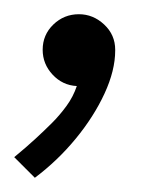

<svg xmlns="http://www.w3.org/2000/svg" viewBox="-22 -115 229 270"><path d="M-2 106Q15 92 28 80Q41 68 51 58Q62 47 71.5 34Q81 21 86 6Q66 5 52 -10Q38 -25 38 -45Q38 -66 53 -80.5Q68 -95 89 -95Q109 -95 124.5 -80.5Q140 -66 140 -45Q140 -45 140 -44Q140 -16 125 16.5Q110 49 84.5 80Q59 111 27 135Z"/></svg>

Font: Lil Grotesk
Style: Regular
Weight: 400
Designer: Bastien Sozeau
Foundry: NBR — Bastien Sozeau
Version: Version 4.002; ttfautohint (v1.8.4.7-5d5b)